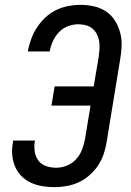

<svg xmlns="http://www.w3.org/2000/svg" viewBox="-20 -763 540 791"><path d="M204 8Q179 8 154.5 4Q130 0 108 -10Q86 -20 69 -37Q52 -54 42.5 -76Q33 -98 30.5 -123Q28 -148 33 -174L34 -184H124L123 -178Q120 -157 123.5 -136.5Q127 -116 139 -100.5Q151 -85 170.5 -78.5Q190 -72 212 -72Q233 -72 255 -80.5Q277 -89 293 -106.5Q309 -124 317.5 -145.5Q326 -167 330 -189L353 -328H192L205 -407H366L387 -531Q389 -547 390 -563Q391 -579 388.5 -594Q386 -609 379 -622.5Q372 -636 360.5 -645.5Q349 -655 334 -659Q319 -663 303 -663Q282 -663 261 -655.5Q240 -648 224 -631.5Q208 -615 198.5 -594.5Q189 -574 185 -553V-551H95V-554Q100 -579 109 -603.5Q118 -628 132.5 -650Q147 -672 167 -691Q187 -710 211 -721.5Q235 -733 260.5 -738Q286 -743 311 -743Q339 -743 366.5 -737Q394 -731 416 -716.5Q438 -702 452.5 -679.5Q467 -657 474.5 -630.5Q482 -604 481 -575.5Q480 -547 475 -518L419 -176Q415 -151 406.5 -126.5Q398 -102 383 -80Q368 -58 348 -40.5Q328 -23 304 -12Q280 -1 254.5 3.5Q229 8 204 8Z"/></svg>

Font: Iosevka Term Curly Medium
Style: Italic
Weight: 500
Italic angle: -9°
Designer: Belleve Invis
Foundry: Belleve Invis
Version: Version 32.3.0